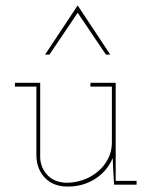

<svg xmlns="http://www.w3.org/2000/svg" viewBox="-20 -680 558 707"><path d="M395 -98 397 -53 400 0H483V-14H406V-375H313V-361H392V-155Q392 -123 378 -95.5Q364 -68 341 -49Q318 -29 287.5 -18Q257 -7 223 -7Q179 -9 154.5 -35.5Q130 -62 128 -98V-375H35V-361H114V-105Q116 -55 146.5 -24Q177 7 230 7Q286 7 330.5 -21.5Q375 -50 395 -98ZM162 -479Q188 -517 214 -556Q240 -595 266 -633Q292 -595 318 -556Q344 -517 370 -479H386Q356 -524 326 -569.5Q296 -615 266 -660Q236 -615 206 -569.5Q176 -524 146 -479Z"/></svg>

Font: Josefin Slab Thin Thin
Style: Regular
Weight: 250
Version: Version 2.000